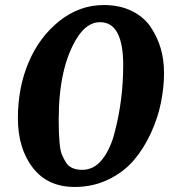

<svg xmlns="http://www.w3.org/2000/svg" viewBox="-20 -730 676 762"><path d="M618 -537.5C609.3 -567.2 596.2 -595.3 578.5 -622C560.8 -648.7 536 -670 504 -686C472 -702 434.7 -710 392 -710C327.3 -710 268.5 -688.8 215.5 -646.5C162.5 -604.2 121.8 -549.5 93.5 -482.5C65.2 -415.5 51 -341.8 51 -261.5C51 -181.2 70.7 -115.5 110 -64.5C149.3 -13.5 204.7 12 276 12C324.7 12 369.3 2.2 410 -17.5C450.7 -37.2 484.3 -62.7 511 -94C537.7 -125.3 560.3 -161.3 579 -202C597.7 -242.7 611 -283.3 619 -324C627 -364.7 631 -403 631 -439C631 -475 626.7 -507.8 618 -537.5ZM385.5 -97C363.8 -69.7 337.5 -56 306.5 -56C275.5 -56 254 -65.7 242 -85C235.3 -95.7 230 -106 226 -116C217.3 -134 213 -180.7 213 -256C213 -394 237.3 -502 286 -580C312 -621.3 342.3 -642 377 -642C438.3 -642 469 -585 469 -471C469 -379.7 457.7 -290.7 435 -204C423.7 -160 407.2 -124.3 385.5 -97Z"/></svg>

Font: Oleo Script
Style: Regular
Weight: 400
Designer: Soytutype
Foundry: Soytutype
Version: Version 1.002